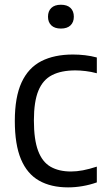

<svg xmlns="http://www.w3.org/2000/svg" viewBox="-20 -781 444 810"><path d="M267 9.5Q195 9.5 144.8 -19Q94.5 -47.5 68.5 -109.2Q42.5 -171 42.5 -271Q42.5 -371.5 71 -433.2Q99.5 -495 154.2 -523Q209 -551 288 -551Q313 -551 338.8 -548Q364.5 -545 388.5 -538.5V-472Q364.5 -478.5 341 -481.2Q317.5 -484 298 -484Q238.5 -484 199.8 -464.2Q161 -444.5 142 -398.5Q123 -352.5 123 -273Q123 -192 140.8 -144.8Q158.5 -97.5 193.5 -77.5Q228.5 -57.5 279.5 -57.5Q303.5 -57.5 329.8 -62.5Q356 -67.5 388.5 -78V-11.5Q358.5 -1 328 4.2Q297.5 9.5 267 9.5ZM237 -660.5Q210.5 -660.5 196.5 -674Q182.5 -687.5 182.5 -710.5Q182.5 -734 196.5 -747.5Q210.5 -761 237 -761Q263.5 -761 277.5 -747.5Q291.5 -734 291.5 -710.5Q291.5 -687.5 277.5 -674Q263.5 -660.5 237 -660.5Z"/></svg>

Font: Encode Sans SemiCondensed
Style: Regular
Weight: 400
Width: 4
Designer: Multiple Designers
Foundry: Impallari Type
Version: Version 3.002